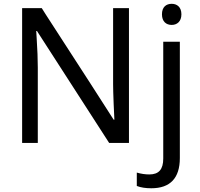

<svg xmlns="http://www.w3.org/2000/svg" viewBox="-20 -757 1058 1017"><path d="M837.9 -681.2C837.9 -642.6 860.4 -625 889.6 -625C917 -625 940.9 -642.6 940.9 -681.2C940.9 -720.2 917 -736.8 889.6 -736.8C860.4 -736.8 837.9 -720.2 837.9 -681.2ZM663.1 -713.9H579.1V-311C579.1 -289.6 580.1 -254.9 582 -207C584 -158.7 585.4 -130.9 585.9 -123H582L457.5 -316.9L223.1 -679.2L201.2 -713.9H97.2V0H180.2V-398.9C180.2 -442.4 178.2 -494.1 174.3 -553.2L171.9 -592.8H175.8L558.1 0H663.1ZM781.7 240.2C880.9 240.2 932.6 187 932.6 80.1V-536.1H844.7V83C844.7 139.6 821.8 167 771 167C749 167 727.1 163.6 704.6 157.2V228C725.6 236.3 751 240.2 781.7 240.2Z"/></svg>

Font: Noto Reveo Sans
Style: Regular
Weight: 400
Designer: Monotype Design team
Foundry: Monotype Imaging Inc.
Version: Version 1.04